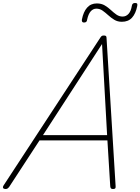

<svg xmlns="http://www.w3.org/2000/svg" viewBox="-63 -1253 941 1287"><path d="M-26 14Q-37 14 -41.5 8Q-46 2 -39 -10L611 -1003Q615 -1009 619.5 -1012Q624 -1015 633 -1015Q643 -1015 647 -1011.5Q651 -1008 651 -1000L712 -5Q713 6 709 10Q705 14 695 14Q685 14 681 10Q677 6 676 -4L657 -312H202L-1 -1Q-7 7 -12.5 10.5Q-18 14 -26 14ZM225 -347H655L621 -958ZM500 -1102Q483 -1102 486 -1122Q496 -1174 521 -1202Q546 -1230 586 -1230Q617 -1230 639.5 -1216.5Q662 -1203 680 -1186Q698 -1169 717 -1155.5Q736 -1142 759 -1142Q782 -1142 798.5 -1160Q815 -1178 821 -1215Q824 -1233 842 -1233Q853 -1233 856 -1229Q859 -1225 857 -1213Q847 -1162 822 -1134.5Q797 -1107 754 -1107Q725 -1107 703 -1120.5Q681 -1134 662.5 -1151Q644 -1168 625 -1181.5Q606 -1195 583 -1195Q561 -1195 545 -1177Q529 -1159 521 -1121Q520 -1111 515 -1106.5Q510 -1102 500 -1102Z"/></svg>

Font: Playwrite RO Thin
Style: Regular
Weight: 250
Version: Version 1.002